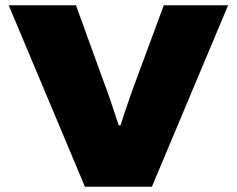

<svg xmlns="http://www.w3.org/2000/svg" viewBox="-20 -708 898 728"><path d="M302 0 13 -688H268L378 -385Q384 -371 393 -344Q402 -317 412 -287.5Q422 -258 430 -233H437Q444 -255 453.5 -283.5Q463 -312 472.5 -339.5Q482 -367 489 -385L601 -688H845L556 0Z"/></svg>

Font: Archivo SemiBold SemiExpanded Black
Style: Regular
Weight: 900
Width: 6
Version: Version 2.001